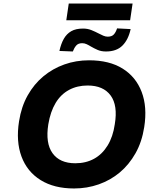

<svg xmlns="http://www.w3.org/2000/svg" viewBox="-20 -1058 894 1089"><path d="M400 11Q287 11 210.5 -36.5Q134 -84 102 -170Q70 -256 88 -370Q101 -453 137 -517Q173 -581 226 -625Q279 -669 345 -692.5Q411 -716 485 -716Q600 -716 675.5 -669Q751 -622 783.5 -536.5Q816 -451 798 -337Q785 -253 748.5 -188.5Q712 -124 659.5 -80Q607 -36 540.5 -12.5Q474 11 400 11ZM407 -132Q467 -132 513.5 -157.5Q560 -183 590.5 -233Q621 -283 631 -353Q649 -460 607.5 -516.5Q566 -573 477 -573Q418 -573 371.5 -548Q325 -523 295.5 -474Q266 -425 254 -353Q237 -246 278 -189Q319 -132 407 -132ZM356 -943 370 -1038H732L718 -943ZM581 -766Q554 -766 533.5 -775Q513 -784 496 -794Q483 -802 471 -807.5Q459 -813 446 -813Q424 -813 412.5 -800Q401 -787 393 -766L317 -769Q326 -810 342 -838Q358 -866 384 -881Q410 -896 451 -896Q477 -896 499 -887Q521 -878 538 -869Q553 -861 566 -855.5Q579 -850 591 -850Q614 -850 625.5 -862.5Q637 -875 644 -897L721 -893Q708 -833 674.5 -799.5Q641 -766 581 -766Z"/></svg>

Font: Nunito Sans 6pt ExtraBold
Style: Italic
Weight: 800
Italic angle: -9°
Version: Version 3.101;gftools[0.9.27]